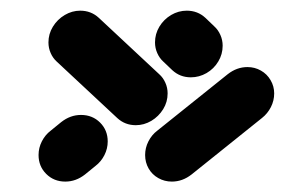

<svg xmlns="http://www.w3.org/2000/svg" viewBox="-20 -443 562 367"><path d="M276.3 -361.9Q276.3 -378.1 284.6 -392Q293 -405.9 307 -414.3Q321.1 -422.6 337 -422.6Q357.8 -422.6 372.6 -408.9L389.6 -392.6Q397 -385.9 401.3 -376.1Q405.6 -366.3 405.6 -355.6Q405.6 -339.3 397.2 -325.4Q388.9 -311.5 374.8 -303.3Q360.7 -295.2 344.8 -295.2Q324.1 -295.2 309.3 -308.9L292.2 -325.2Q284.8 -331.9 280.6 -341.5Q276.3 -351.1 276.3 -361.9ZM308.5 -95.9Q294.4 -95.9 282.6 -102.6Q270.7 -109.3 264.1 -120.9Q257.4 -132.6 257.4 -146.7Q257.4 -160.4 263.7 -172.8Q270 -185.2 280.7 -193.3L415.2 -301.1Q432.6 -314.8 453 -314.8Q467 -314.8 478.7 -308.1Q490.4 -301.5 497.2 -289.8Q504.1 -278.1 504.1 -264.4Q504.1 -250.7 497.8 -238.3Q491.5 -225.9 480.7 -217.4L346.3 -109.6Q328.9 -95.9 308.5 -95.9ZM134.8 -223.3Q156.7 -223.3 171.3 -208.7Q185.9 -194.1 185.9 -172.6Q185.9 -158.9 179.6 -146.5Q173.3 -134.1 162.6 -125.9L142.6 -109.6Q125.2 -95.9 104.8 -95.9Q83 -95.9 68.3 -110.6Q53.7 -125.2 53.7 -146.7Q53.7 -160.4 60 -172.8Q66.3 -185.2 77 -193.3L97 -209.6Q114.4 -223.3 134.8 -223.3ZM300.4 -264.4Q300.4 -248.1 291.9 -234.3Q283.3 -220.4 269.3 -212Q255.2 -203.7 239.6 -203.7Q218.9 -203.7 204.1 -217.4L88.5 -325.2Q81.1 -331.9 76.9 -341.5Q72.6 -351.1 72.6 -361.9Q72.6 -378.1 81.1 -392Q89.6 -405.9 103.7 -414.3Q117.8 -422.6 133.3 -422.6Q154.1 -422.6 168.9 -408.9L284.4 -301.1Q291.9 -294.4 296.1 -284.8Q300.4 -275.2 300.4 -264.4Z"/></svg>

Font: 26F Galaxy Sans Black
Style: Italic
Weight: 900
Italic angle: -5°
Designer: C₂₉H₂₅N₃O₅
Version: Version 1.200